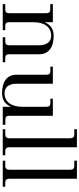

<svg xmlns="http://www.w3.org/2000/svg" viewBox="544 -1324 787 1916"><g transform="rotate(90 938.0 -366.5)"><path d="M22 0V-25H77Q112 -25 112 -62V-437Q112 -474 77 -474H22V-500H202V-418Q240 -508 338 -508Q427 -508 474.5 -470Q522 -432 522 -362V-62Q522 -25 557 -25H602V0H352V-25H397Q432 -25 432 -62V-362Q432 -419 407.5 -451Q383 -483 338 -483Q273 -483 237.5 -436Q202 -389 202 -303V-62Q202 -25 237 -25H282V0Z M726 -138V-438Q726 -475 691 -475H646V-500H816V-138Q816 -81 840.5 -49.5Q865 -18 910 -18Q975 -18 1010.5 -65Q1046 -112 1046 -197V-438Q1046 -475 1011 -475H966V-500H1136V-63Q1136 -26 1171 -26H1226V0H1046V-82Q1008 7 910 7Q822 7 774 -30.5Q726 -68 726 -138Z M1270 0V-25H1325Q1341 -25 1350.5 -35Q1360 -45 1360 -62V-677Q1360 -694 1350.5 -704Q1341 -714 1325 -714H1270V-740H1450V-62Q1450 -45 1459.5 -35Q1469 -25 1485 -25H1530V0Z M1584 0V-25H1639Q1655 -25 1664.5 -35Q1674 -45 1674 -62V-677Q1674 -694 1664.5 -704Q1655 -714 1639 -714H1584V-740H1764V-62Q1764 -45 1773.5 -35Q1783 -25 1799 -25H1844V0Z"/></g></svg>

Font: Bentinck
Style: Regular
Weight: 400
Designer: Jörg Drees
Foundry: Jörg Drees
Version: Version 1.000; ttfautohint (v1.8.4.7-5d5b)